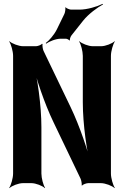

<svg xmlns="http://www.w3.org/2000/svg" viewBox="-20 -951 663 997"><path d="M556 -50V-661C556 -685 567 -722 576 -735L575 -737C563 -725 528 -711 505 -711H462C439 -711 404 -725 392 -737L391 -735C400 -722 410 -685 410 -661V-420C410 -306 431 -159 454 -76L458 -78C440 -160 394 -296 347 -394L206 -687C202 -695 199 -716 201 -722L198 -724C195 -718 176 -711 167 -711H100C77 -711 41 -725 29 -737L28 -735C37 -722 48 -685 48 -661V-50C48 -26 37 11 28 24L29 26C41 14 76 0 99 0H143C166 0 201 14 213 26L214 24C205 11 195 -26 195 -50V-290C195 -404 174 -551 151 -634L147 -633C165 -550 211 -413 258 -316L398 -24C402 -16 406 5 404 11L406 13C409 7 429 0 438 0H504C527 0 563 14 575 26L576 24C567 11 556 -26 556 -50ZM314 -878 275 -798C261 -770 235 -740 218 -728L219 -724C236 -736 270 -750 296 -750H322C327 -750 338 -745 340 -741L343 -742C341 -747 347 -762 351 -767L412 -844C440 -879 487 -913 515 -928L513 -931C485 -917 433 -901 393 -901H349C342 -901 324 -908 321 -913L319 -912C321 -906 318 -885 314 -878Z"/></svg>

Font: Asimov
Style: EdgeExtreme
Weight: 500
Designer: Google
Version: Version 2.000980: 2014